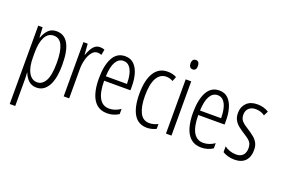

<svg xmlns="http://www.w3.org/2000/svg" viewBox="-120 -1132 2602 1769"><g transform="rotate(20 1181.0 -248.0)"><path d="M246 -542Q400 -542 400 -270Q400 -130 359 -60Q318 10 247 10Q197 10 166.5 -20Q136 -50 122 -90H119Q120 -75 121 -56.5Q122 -38 122 -19V236H68V-532H111L116 -434H120Q137 -481 166.5 -511.5Q196 -542 246 -542ZM236 -495Q180 -495 151 -440Q122 -385 122 -289V-242Q122 -144 152.5 -91Q183 -38 236 -38Q285 -38 315.5 -91.5Q346 -145 346 -269Q346 -379 319.5 -437Q293 -495 236 -495Z M672 -541Q682 -541 694 -539Q706 -537 717 -532L707 -478Q700 -481 689.5 -483.5Q679 -486 669 -486Q636 -486 612.5 -456Q589 -426 576.5 -378.5Q564 -331 565 -279V0H511V-532H553L561 -427H564Q574 -456 588 -482Q602 -508 622.5 -524.5Q643 -541 672 -541Z M919 -542Q973 -542 1006 -509Q1039 -476 1054.5 -422Q1070 -368 1070 -305V-263H812Q813 -37 942 -37Q998 -37 1052 -74V-23Q1027 -7 998.5 1.5Q970 10 938 10Q875 10 835.5 -24.5Q796 -59 777.5 -121Q759 -183 759 -265Q759 -395 799 -468.5Q839 -542 919 -542ZM919 -496Q872 -496 844.5 -449.5Q817 -403 813 -307H1020Q1020 -358 1010 -401Q1000 -444 977.5 -470Q955 -496 919 -496Z M1330 10Q1243 10 1200.5 -60.5Q1158 -131 1158 -261Q1158 -396 1203.5 -469Q1249 -542 1335 -542Q1385 -542 1423 -521L1405 -476Q1373 -494 1339 -494Q1279 -494 1246 -435.5Q1213 -377 1213 -262Q1213 -157 1242.5 -97.5Q1272 -38 1336 -38Q1375 -38 1419 -59V-12Q1400 -2 1375.5 4Q1351 10 1330 10Z M1542 -732Q1561 -732 1569.5 -719Q1578 -706 1578 -686Q1578 -640 1542 -640Q1524 -640 1514.5 -652.5Q1505 -665 1505 -686Q1505 -706 1514 -719Q1523 -732 1542 -732ZM1568 -532V0H1514V-532Z M1842 -542Q1896 -542 1929 -509Q1962 -476 1977.5 -422Q1993 -368 1993 -305V-263H1735Q1736 -37 1865 -37Q1921 -37 1975 -74V-23Q1950 -7 1921.5 1.5Q1893 10 1861 10Q1798 10 1758.5 -24.5Q1719 -59 1700.5 -121Q1682 -183 1682 -265Q1682 -395 1722 -468.5Q1762 -542 1842 -542ZM1842 -496Q1795 -496 1767.5 -449.5Q1740 -403 1736 -307H1943Q1943 -358 1933 -401Q1923 -444 1900.5 -470Q1878 -496 1842 -496Z M2329 -134Q2329 -66 2292.5 -28Q2256 10 2187 10Q2150 10 2120 0.5Q2090 -9 2071 -21V-78Q2092 -61 2122.5 -50.5Q2153 -40 2186 -40Q2229 -40 2252 -64.5Q2275 -89 2275 -133Q2275 -175 2253.5 -198Q2232 -221 2187 -248Q2153 -269 2127.5 -290Q2102 -311 2087 -339Q2072 -367 2072 -407Q2072 -466 2109.5 -504Q2147 -542 2215 -542Q2278 -542 2327 -511L2305 -467Q2265 -495 2215 -495Q2174 -495 2149 -472Q2124 -449 2124 -408Q2124 -370 2145.5 -346.5Q2167 -323 2215 -294Q2248 -273 2273.5 -252Q2299 -231 2314 -203.5Q2329 -176 2329 -134Z"/></g></svg>

Font: Noto Sans Hebrew ExtraCondensed Light
Style: Regular
Weight: 300
Width: 2
Designer: Monotype Design Team
Foundry: Monotype Imaging Inc.
Version: Version 2.004; ttfautohint (v1.8.4.7-5d5b)